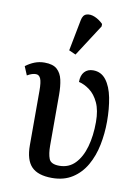

<svg xmlns="http://www.w3.org/2000/svg" viewBox="-91 -870 679 940"><g transform="rotate(10 249.0 -400.0)"><path d="M234 10Q164 10 132 -23Q100 -56 100 -129V-400Q100 -443 92.5 -460Q85 -477 69 -477Q60 -477 50 -474Q40 -471 26 -463L8 -506Q29 -522 52 -531Q75 -540 101 -540Q143 -540 163.5 -521.5Q184 -503 191 -471Q198 -439 198 -397V-145Q198 -104 207.5 -79.5Q217 -55 259 -55Q306 -55 337 -87Q368 -119 383.5 -173.5Q399 -228 399 -297Q399 -355 381.5 -392.5Q364 -430 337 -450Q310 -470 283 -476Q283 -509 299 -526.5Q315 -544 342 -544Q382 -544 406.5 -512Q431 -480 441.5 -426.5Q452 -373 452 -309Q452 -249 440.5 -192Q429 -135 403 -89.5Q377 -44 335 -17Q293 10 234 10ZM243 -605 209 -620 239 -775Q244 -802 262.5 -807.5Q281 -813 303.5 -803.5Q326 -794 345 -775V-763Z"/></g></svg>

Font: Noto Serif ExtraCondensed Medium
Style: Regular
Weight: 500
Width: 2
Designer: Monotype Design Team
Foundry: Monotype Imaging Inc.
Version: Version 2.015